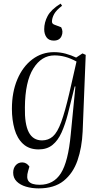

<svg xmlns="http://www.w3.org/2000/svg" viewBox="-20 -814 565 1064"><path d="M398 -335H394L356 -182Q341 -124 321 -79.5Q301 -35 270.5 -10.5Q240 14 194 14Q141 14 108 -16.5Q75 -47 60.5 -98.5Q46 -150 46 -211Q46 -303 76 -374Q106 -445 159 -485Q212 -525 279 -525Q313 -525 344 -516.5Q375 -508 402 -495L437 -518L455 -510L438 -85Q434 4 409.5 75Q385 146 333 188Q281 230 194 230Q157 230 124.5 220.5Q92 211 72.5 191.5Q53 172 53 143Q53 118 67 102Q81 86 103 86Q127 86 143 109L136 133Q124 173 139.5 191.5Q155 210 200 210Q277 210 317.5 146Q358 82 372 -69ZM213 -36Q248 -36 273 -58Q298 -80 319 -137Q340 -194 364 -297L404 -473Q371 -491 341.5 -499Q312 -507 282 -507Q210 -507 164.5 -434Q119 -361 118 -219Q116 -126 139.5 -81Q163 -36 213 -36ZM316 -794 324 -782Q292 -758 280 -736Q268 -714 268 -694Q268 -682 282 -677L319 -663Q332 -639 321 -614Q310 -589 278 -589Q251 -589 238 -607Q225 -625 225 -652Q225 -690 244 -725.5Q263 -761 316 -794Z"/></svg>

Font: Literata 72pt Light
Style: Italic
Weight: 300
Italic angle: -2°
Designer: Latin by Veronika Burian and Jose Scaglione. Greek by Irene Vlachou. Cyrillic by Vera Evstafieva
Foundry: TypeTogether
Version: Version 3.002